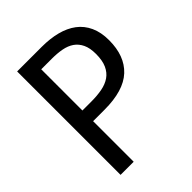

<svg xmlns="http://www.w3.org/2000/svg" viewBox="-195 -800 890 890"><g transform="rotate(-45 250.0 -355.0)"><path d="M476 -495Q476 -392 417 -337Q358 -282 233 -282H158V-16H72V-694H233Q288 -694 332.5 -682.5Q377 -671 409 -647Q441 -623 458.5 -585Q476 -547 476 -495ZM388 -493Q388 -532 376 -557Q364 -582 343 -596.5Q322 -611 292.5 -616.5Q263 -622 229 -622H158V-352H216Q255 -352 286.5 -358Q318 -364 340.5 -379.5Q363 -395 375.5 -422.5Q388 -450 388 -493Z"/></g></svg>

Font: D2Coding
Style: Regular
Weight: 400
Monospace: yes
Designer: Yong-Rak Park; Jeong-Hwan Yoon; Sang-Min Lee;
Foundry: NHN Corporation
Version: Version 1.3.2; Build 20180524